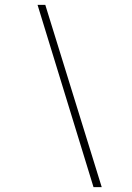

<svg xmlns="http://www.w3.org/2000/svg" viewBox="-20 -742 532 776"><path d="M357.9 14.2 131.8 -722.2H163.1L391.1 14.2Z"/></svg>

Font: PlayfairDisplay-Italic
Style: Italic
Weight: 400
Italic angle: -14°
Designer: Claus Eggers Sørensen
Foundry: Claus Eggers Sørensen
Version: Version 1.002;PS 001.002;hotconv 1.0.70;makeotf.lib2.5.58329